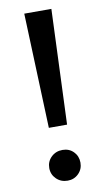

<svg xmlns="http://www.w3.org/2000/svg" viewBox="-82 -741 433 788"><g transform="rotate(-10 134.0 -347.0)"><path d="M78 -700H191L172 -221H96ZM69 -58Q69 -85 88 -103.5Q107 -122 135 -122Q163 -122 181 -103.5Q199 -85 199 -58Q199 -31 180.5 -12.5Q162 6 135 6Q107 6 88 -12.5Q69 -31 69 -58Z"/></g></svg>

Font: APTA Sans Medium
Style: Bold
Weight: 500
Version: Version 7.200